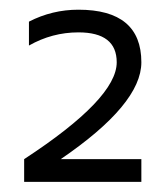

<svg xmlns="http://www.w3.org/2000/svg" viewBox="-20 -718 338 392"><path d="M29.3 -346.7V-393.1Q218.3 -516.6 218.3 -590.8Q218.3 -651.9 140.1 -651.9Q86.4 -651.9 39.1 -625V-673.8Q86.4 -698.2 140.1 -698.2Q268.6 -698.2 268.6 -590.8Q268.6 -505.4 104 -393.1H268.6V-346.7Z"/></svg>

Font: Voltera Light
Style: Light
Weight: 300
Designer: Bernd Montag
Version: Version 1.301